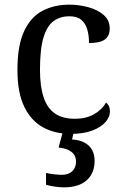

<svg xmlns="http://www.w3.org/2000/svg" viewBox="-20 -566 532 826"><path d="M283 10Q217 10 165.5 -18Q114 -46 84.5 -106.5Q55 -167 55 -265Q55 -372 84.5 -433.5Q114 -495 164.5 -520.5Q215 -546 278 -546Q320 -546 360 -535Q400 -524 426 -501.5Q452 -479 452 -444Q452 -421 442 -407Q432 -393 412.5 -387Q393 -381 363 -381Q363 -413 355.5 -439Q348 -465 330 -480.5Q312 -496 278 -496Q240 -496 211.5 -476Q183 -456 167.5 -406Q152 -356 152 -266Q152 -195 167.5 -148Q183 -101 216 -78Q249 -55 303 -55Q350 -55 384.5 -74.5Q419 -94 436 -125Q444 -119 448.5 -109.5Q453 -100 453 -86Q453 -63 434 -41Q415 -19 377.5 -4.5Q340 10 283 10ZM255 240Q239 240 217.5 237Q196 234 178 229V178Q196 182 214.5 184Q233 186 246 186Q275 186 291 170.5Q307 155 307 130Q307 101 285.5 86Q264 71 232 69L253 -9H300L290 34Q323 36 344.5 48Q366 60 376.5 79.5Q387 99 387 126Q387 179 353 209.5Q319 240 255 240Z"/></svg>

Font: Noto Serif Kannada
Style: Regular
Weight: 400
Designer: Universal Thirst, Indian Type Foundry and the Monotype Design Team
Foundry: Monotype Imaging Inc.
Version: Version 2.003